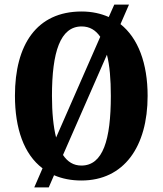

<svg xmlns="http://www.w3.org/2000/svg" viewBox="-20 -775 707 835"><path d="M165 -43 129 40H192L215 -13C250 2 289 10 334 10C519 10 622 -137 622 -358C622 -499 581 -609 504 -670L541 -755H477L453 -701C419 -716 380 -725 335 -725C139 -725 45 -580 45 -359C45 -216 84 -104 165 -43ZM416 -615 224 -177C212 -224 206 -286 206 -358C206 -549 242 -660 335 -660C370 -660 396 -644 416 -615ZM334 -55C300 -55 274 -71 254 -101L445 -537C457 -491 462 -430 462 -358C462 -167 428 -55 334 -55Z"/></svg>

Font: Noto Serif Georgian ExtraCondensed ExtraBold
Style: Regular
Weight: 800
Width: 2
Designer: Monotype Design Team, Akaki Razmadze
Foundry: Google LLC
Version: Version 2.003